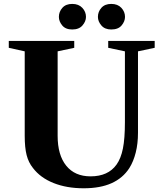

<svg xmlns="http://www.w3.org/2000/svg" viewBox="-20 -976 852 1006"><path d="M418.5 10.5Q329.5 10.5 260.5 -17Q191.5 -44.5 152.5 -96Q129.5 -124.5 119.5 -163.5Q109.5 -202.5 109.5 -264.5V-707L26 -725.5V-761.5H369V-725.5L282 -707V-264.5Q282 -163.5 327 -107.8Q372 -52 454.5 -52Q546.5 -52 590.5 -113.5Q613.5 -145.5 624 -197.8Q634.5 -250 634.5 -336V-707L547 -725.5V-761.5H790.5V-725.5L703 -707V-280Q703 -223.5 691.2 -176.8Q679.5 -130 657.5 -95Q623.5 -42.5 564.2 -16Q505 10.5 418.5 10.5ZM563 -821.5Q529 -821.5 511 -842.8Q493 -864 493 -887.5Q493 -914.5 511.2 -935Q529.5 -955.5 563 -955.5Q596.5 -955.5 615.8 -935Q635 -914.5 635 -887.5Q635 -864 617.2 -842.8Q599.5 -821.5 563 -821.5ZM358.5 -821.5Q323.5 -821.5 306 -842.8Q288.5 -864 288.5 -887.5Q288.5 -914.5 306.8 -935Q325 -955.5 358.5 -955.5Q392 -955.5 411.2 -935Q430.5 -914.5 430.5 -887.5Q430.5 -864 412.2 -842.8Q394 -821.5 358.5 -821.5Z"/></svg>

Font: Libre Caslon Text
Style: Regular
Weight: 400
Designer: Pablo Impallari, Rodrigo Fuenzalida, Katja Schimmel
Foundry: Pablo Impallari, Rodrigo Fuenzalida
Version: Version 2.000